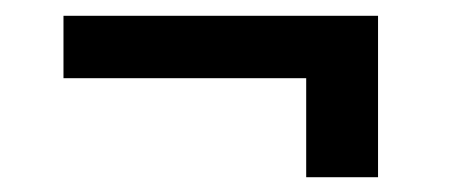

<svg xmlns="http://www.w3.org/2000/svg" viewBox="-20 -412 592 248"><path d="M468.3 -391.6V-183.1H375.5V-311H62V-391.6Z"/></svg>

Font: Vazirmatn RD FD Medium
Style: Regular
Weight: 500
Designer: Saber Rastikerdar
Foundry: Saber Rastikerdar
Version: Version 33.003